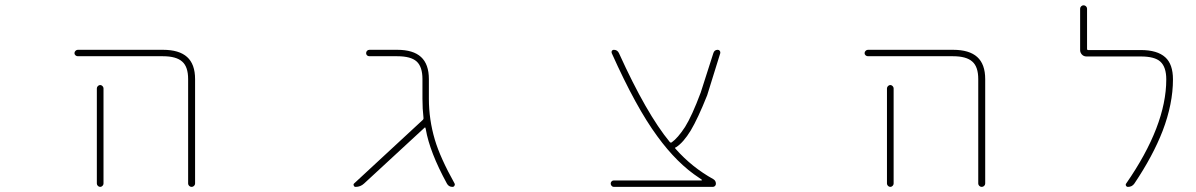

<svg xmlns="http://www.w3.org/2000/svg" viewBox="-20 -733 4540 729"><path d="M694.3 -36.1V-432.6Q694.3 -479.5 671.9 -499Q649.4 -519.5 598.6 -519.5H275.4Q270.5 -519.5 266.6 -522.9Q262.7 -526.4 262.7 -531.2Q262.7 -536.1 266.6 -540Q270.5 -543.9 275.4 -543.9H598.6Q660.2 -543.9 690.4 -516.6Q720.7 -489.3 720.7 -432.6V-36.1Q720.7 -31.2 716.8 -27.3Q712.9 -23.4 707.5 -23.4Q702.1 -23.4 698.2 -27.3Q694.3 -31.2 694.3 -36.1ZM347.7 -36.1V-397.5Q347.7 -402.3 351.6 -406.2Q355.5 -410.2 360.4 -410.2Q365.2 -410.2 369.1 -406.2Q373 -402.3 373 -397.5V-36.1Q373 -31.2 369.1 -27.3Q365.2 -23.4 360.4 -23.4Q355.5 -23.4 351.6 -27.3Q347.7 -31.2 347.7 -36.1Z M1698.2 -23.4Q1683.6 -23.4 1676.8 -36.1Q1611.3 -156.2 1596.7 -242.2L1595.7 -246.1Q1594.7 -251 1591.8 -248L1362.3 -36.1Q1348.6 -23.4 1330.1 -23.4Q1325.2 -23.4 1323.2 -28.3Q1322.3 -30.3 1322.3 -32.2Q1322.3 -34.2 1324.2 -36.1L1585.9 -278.3Q1588.9 -281.2 1587.9 -286.1Q1584 -319.3 1584 -358.4V-432.6Q1584 -479.5 1562 -499.5Q1540 -519.5 1488.3 -519.5H1382.8Q1377 -519.5 1373.5 -522.9Q1370.1 -526.4 1370.1 -531.2Q1370.1 -536.1 1373.5 -540Q1377 -543.9 1382.8 -543.9H1488.3Q1548.8 -543.9 1578.6 -516.6Q1608.4 -489.3 1608.4 -432.6V-358.4Q1608.4 -279.3 1630.9 -203.1Q1651.4 -133.8 1706.1 -36.1Q1707 -34.2 1707 -32.2Q1707 -30.3 1705.1 -27.3Q1703.1 -23.4 1698.2 -23.4Z M2310.5 -23.4Q2305.7 -23.4 2302.2 -27.3Q2298.8 -31.2 2298.8 -36.1Q2298.8 -41 2302.2 -44.4Q2305.7 -47.9 2310.5 -47.9H2643.6Q2644.5 -47.9 2645 -48.8Q2645.5 -49.8 2644.5 -50.8L2634.8 -57.6Q2550.8 -112.3 2475.6 -215.8Q2395.5 -324.2 2302.7 -531.2Q2300.8 -536.1 2303.2 -540Q2305.7 -543.9 2310.5 -543.9Q2324.2 -543.9 2330.1 -531.2Q2434.6 -300.8 2523.4 -193.4Q2526.4 -190.4 2530.3 -192.4Q2553.7 -209 2581.1 -251Q2607.4 -293 2640.6 -381.8L2688.5 -531.2Q2692.4 -543.9 2705.1 -543.9Q2710 -543.9 2712.9 -540Q2715.8 -536.1 2714.8 -531.2L2665 -371.1Q2629.9 -283.2 2602.5 -237.3Q2575.2 -192.4 2546.9 -173.8H2544.9Q2542 -170.9 2544.9 -168L2545.9 -167Q2607.4 -97.7 2688.5 -52.7Q2698.2 -46.9 2698.2 -35.2Q2698.2 -30.3 2694.8 -26.9Q2691.4 -23.4 2686.5 -23.4Z M3694.3 -36.1V-432.6Q3694.3 -479.5 3671.9 -499Q3649.4 -519.5 3598.6 -519.5H3275.4Q3270.5 -519.5 3266.6 -522.9Q3262.7 -526.4 3262.7 -531.2Q3262.7 -536.1 3266.6 -540Q3270.5 -543.9 3275.4 -543.9H3598.6Q3660.2 -543.9 3690.4 -516.6Q3720.7 -489.3 3720.7 -432.6V-36.1Q3720.7 -31.2 3716.8 -27.3Q3712.9 -23.4 3707.5 -23.4Q3702.1 -23.4 3698.2 -27.3Q3694.3 -31.2 3694.3 -36.1ZM3347.7 -36.1V-397.5Q3347.7 -402.3 3351.6 -406.2Q3355.5 -410.2 3360.4 -410.2Q3365.2 -410.2 3369.1 -406.2Q3373 -402.3 3373 -397.5V-36.1Q3373 -31.2 3369.1 -27.3Q3365.2 -23.4 3360.4 -23.4Q3355.5 -23.4 3351.6 -27.3Q3347.7 -31.2 3347.7 -36.1Z M4262.7 -23.4Q4257.8 -23.4 4255.4 -27.8Q4252.9 -32.2 4255.9 -36.1Q4408.2 -255.9 4408.2 -431.6Q4408.2 -478.5 4385.7 -499Q4364.3 -518.6 4311.5 -518.6H4105.5Q4094.7 -518.6 4087.9 -525.9Q4081.1 -533.2 4081.1 -543V-700.2Q4081.1 -705.1 4085 -709Q4088.9 -712.9 4094.2 -712.9Q4099.6 -712.9 4103.5 -709Q4107.4 -705.1 4107.4 -700.2V-547.9Q4107.4 -543 4111.3 -543H4311.5Q4374 -543 4404.3 -515.6Q4433.6 -489.3 4433.6 -431.6Q4433.6 -338.9 4394.5 -236.3Q4357.4 -140.6 4287.1 -36.1Q4278.3 -23.4 4262.7 -23.4Z"/></svg>

Font: Rounded-X Mgen+ 2m thin
Style: Regular
Weight: 100
Designer: [Source Han Sans]
Ryoko NISHIZUKA  (kana & ideographs); Paul D. Hunt (Latin, Greek & Cyrillic); Wenlong ZHANG  (bopomofo
Version: Version 1.059.20150602